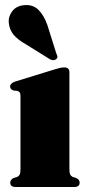

<svg xmlns="http://www.w3.org/2000/svg" viewBox="-20 -749 353 769"><path d="M258 -459V-71Q258 -57 261 -50.5Q264 -44 271 -40.5L285 -36Q299 -30 299 -17.5Q299 0 277 0H43Q21 0 21 -17.5Q21 -29.5 34.5 -36L49 -40.5Q56 -44 59 -50.5Q62 -57 62 -71V-364.5Q62 -375 58.8 -379Q55.5 -383 49 -385L34 -386.5Q20.5 -391 20.5 -402.5Q20.5 -415 39.5 -422L198.5 -471Q212.5 -475 220.2 -477Q228 -479 237.5 -479Q258 -479 258 -459ZM169.5 -649.5 205.5 -535Q208.5 -529 209.8 -523.5Q211 -518 206 -513Q197 -504 181 -511L83 -572Q53 -588.5 35.2 -609Q17.5 -629.5 15 -659.5Q13 -682.5 29.2 -704.2Q45.5 -726 79 -728.5Q112 -731 133.8 -709.8Q155.5 -688.5 169.5 -649.5Z"/></svg>

Font: Fraunces 72pt S000 Black
Style: Regular
Weight: 900
Version: Version 1.000; ttfautohint (v1.8.3)